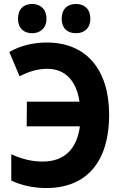

<svg xmlns="http://www.w3.org/2000/svg" viewBox="-20 -941 603 971"><path d="M364 -773C407 -773 437 -799 437 -846C437 -895 407 -921 364 -921C322 -921 292 -896 292 -846C292 -798 321 -773 364 -773ZM142 -773C184 -773 215 -799 215 -846C215 -895 184 -921 142 -921C101 -921 71 -896 71 -846C71 -798 101 -773 142 -773ZM214 10C422 10 532 -128 532 -360C532 -589 416 -726 217 -726C149 -726 82 -710 27 -678L79 -555C127 -580 172 -593 219 -593C309 -593 366 -534 382 -427H116L115 -302H384C369 -189 307 -124 196 -124C143 -124 91 -136 37 -161V-28C89 -3 151 10 214 10Z"/></svg>

Font: Noto Sans Mono SemiCondensed ExtraBold
Style: Regular
Weight: 800
Width: 4
Designer: Monotype Design Team
Foundry: Monotype Imaging Inc.
Version: Version 2.014